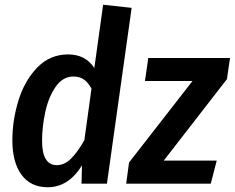

<svg xmlns="http://www.w3.org/2000/svg" viewBox="-20 -773 988 808"><path d="M534 -740 430 0H323L325 -77Q268 15 181 15Q109 15 70.5 -37.5Q32 -90 32 -183Q32 -266 57.5 -349.5Q83 -433 136.5 -488.5Q190 -544 267 -544Q339 -544 377 -487L414 -753ZM157 -181Q157 -78 219 -78Q251 -78 278.5 -105Q306 -132 335 -183L365 -400Q351 -426 333 -438.5Q315 -451 289 -451Q244 -451 214 -407.5Q184 -364 170.5 -301.5Q157 -239 157 -181ZM935 -440 669 -97H892L867 0H511L523 -89L790 -432H590L604 -529H948Z"/></svg>

Font: Fira Sans Condensed Medium
Style: Italic
Weight: 500
Width: 3
Italic angle: -8°
Designer: bBox Type GmbH & Carrois Corporate GbR & Edenspiekermann AG
Foundry: bBox Type GmbH & Carrois Corporate GbR & Edenspiekermann AG
Version: Version 4.301